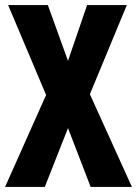

<svg xmlns="http://www.w3.org/2000/svg" viewBox="-22 -734 538 754"><path d="M496 0 331 -364 476 -714H320L245 -495L166 -714H10L159 -361L-2 0H154L245 -231L334 0Z"/></svg>

Font: Noto Sans Kannada ExtraCondensed ExtraBold
Style: Regular
Weight: 800
Width: 2
Designer: Jelle Bosma - Monotype Design Team
Foundry: Monotype Imaging Inc.
Version: Version 2.005